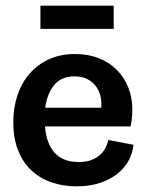

<svg xmlns="http://www.w3.org/2000/svg" viewBox="-20 -649 518 679"><path d="M452 -137Q449 -107 434.5 -80.5Q420 -54 394.5 -34Q369 -14 333 -2Q297 10 251 10Q202 10 161 -4.5Q120 -19 90 -47.5Q60 -76 43.5 -118.5Q27 -161 27 -217Q27 -269 42 -313Q57 -357 85 -389Q113 -421 153.5 -439.5Q194 -458 245 -458Q291 -458 328.5 -443.5Q366 -429 392.5 -402.5Q419 -376 433.5 -340Q448 -304 448 -262Q448 -233 442 -202H139Q144 -141 173.5 -108.5Q203 -76 259 -76Q285 -76 303 -83Q321 -90 333.5 -101Q346 -112 353 -126Q360 -140 363 -154ZM338 -268Q340 -288 335.5 -308Q331 -328 319.5 -343.5Q308 -359 289.5 -369Q271 -379 244 -379Q196 -379 171 -347.5Q146 -316 140 -268ZM123 -547V-629H382V-547Z"/></svg>

Font: Zilla Slab SemiBold
Style: Regular
Weight: 600
Designer: Typotheque.com
Foundry: Typotheque type foundry
Version: Version 1.1; 2017